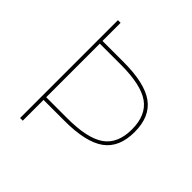

<svg xmlns="http://www.w3.org/2000/svg" viewBox="-195 -872 1013 1013"><g transform="rotate(45 311.5 -365.0)"><path d="M120 -155V-175H287Q437 -175 503.5 -222Q570 -269 570 -375Q570 -481 503.5 -528Q437 -575 287 -575H120V-595H287Q445 -595 517.5 -542.5Q590 -490 590 -375Q590 -260 517.5 -207.5Q445 -155 287 -155ZM110 0V-730H130V0Z"/></g></svg>

Font: M PLUS 1 Thin Thin
Style: Regular
Weight: 250
Version: Version 1.001